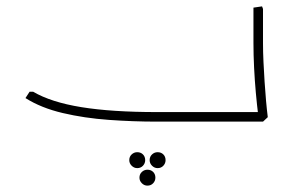

<svg xmlns="http://www.w3.org/2000/svg" viewBox="-20 -382 921 603"><path d="M473 0Q398 0 321.5 -5.5Q245 -11 177 -27Q109 -43 60 -74L73 -94H84Q140 -61 235.5 -45.5Q331 -30 473 -30H786V0ZM793 0 791 -20Q787 -52 783.5 -90.5Q780 -129 778 -169.5Q776 -210 776 -247V-358L803 -362L806 -354V-247Q806 -218 807.5 -187Q809 -156 811 -125Q813 -94 815.5 -66Q818 -38 821 -14L806 0ZM690 0V-30H796V0ZM690 0Q680 0 675 -5Q670 -10 670 -15Q670 -21 675 -25.5Q680 -30 690 -30ZM411 146Q401 146 393.5 138.5Q386 131 386 121Q386 110 393.5 103Q401 96 411 96Q422 96 429 103Q436 110 436 121Q436 131 429 138.5Q422 146 411 146ZM475 146Q465 146 457.5 138.5Q450 131 450 121Q450 110 457.5 103Q465 96 475 96Q486 96 493 103Q500 110 500 121Q500 131 493 138.5Q486 146 475 146ZM443 201Q433 201 425.5 193.5Q418 186 418 176Q418 165 425.5 158Q433 151 443 151Q454 151 461 158Q468 165 468 176Q468 186 461 193.5Q454 201 443 201Z"/></svg>

Font: Fustat ExtraLight
Style: Regular
Weight: 250
Designer: Mohamed Gaber, Khaled Hosny, Laura Garcia Mut
Foundry: Kief Type Foundry, Alif Type Foundry, Hard Type Foundry
Version: Version 1.007